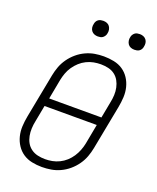

<svg xmlns="http://www.w3.org/2000/svg" viewBox="-159 -959 868 1064"><g transform="rotate(20 275.0 -427.0)"><path d="M219 12Q189 12 160 6Q131 0 108 -15.5Q85 -31 69.5 -54.5Q54 -78 47 -106Q40 -134 41.5 -164Q43 -194 49 -225L99 -485Q104 -511 113.5 -537Q123 -563 140 -587Q157 -611 179.5 -630Q202 -649 228 -661Q254 -673 280.5 -677.5Q307 -682 334 -682Q364 -682 393.5 -676Q423 -670 446 -654.5Q469 -639 484.5 -615.5Q500 -592 507 -564Q514 -536 512.5 -506Q511 -476 505 -445L455 -185Q450 -159 440.5 -133Q431 -107 414 -83Q397 -59 374.5 -40Q352 -21 326 -9Q300 3 273 7.5Q246 12 219 12ZM436 -359 454 -454Q459 -477 460 -499.5Q461 -522 456.5 -543Q452 -564 442 -582Q432 -600 415.5 -612.5Q399 -625 377.5 -630Q356 -635 333 -635Q312 -635 291 -631Q270 -627 249.5 -617Q229 -607 212 -591.5Q195 -576 182 -557Q169 -538 161.5 -517Q154 -496 150 -476L128 -359ZM221 -35Q242 -35 263 -39Q284 -43 304.5 -53Q325 -63 342 -78.5Q359 -94 371.5 -113Q384 -132 392 -153Q400 -174 404 -194L426 -311H118L100 -216Q95 -193 94 -170.5Q93 -148 97 -127Q101 -106 111 -88Q121 -70 138 -57.5Q155 -45 176.5 -40Q198 -35 221 -35ZM479 -774Q467 -774 457 -778Q447 -782 441 -790.5Q435 -799 433 -810Q431 -821 434 -833Q435 -840 439.5 -847Q444 -854 450 -858.5Q456 -863 463.5 -864.5Q471 -866 479 -866Q490 -866 500 -862Q510 -858 516.5 -849.5Q523 -841 524.5 -830Q526 -819 523 -807Q522 -800 518 -793Q514 -786 507.5 -781.5Q501 -777 493.5 -775.5Q486 -774 479 -774ZM263 -774Q252 -774 242 -778Q232 -782 225.5 -790.5Q219 -799 217.5 -810Q216 -821 219 -833Q220 -840 224 -847Q228 -854 234.5 -858.5Q241 -863 248.5 -864.5Q256 -866 263 -866Q275 -866 285 -862Q295 -858 301 -849.5Q307 -841 309 -830Q311 -819 308 -807Q307 -800 302.5 -793Q298 -786 292 -781.5Q286 -777 278.5 -775.5Q271 -774 263 -774Z"/></g></svg>

Font: Lode Dark
Style: Italic
Weight: 400
Italic angle: -11°
Monospace: yes
Designer: Belleve Invis
Foundry: Belleve Invis
Version: Version 29.2.0; ttfautohint (v1.8.3)